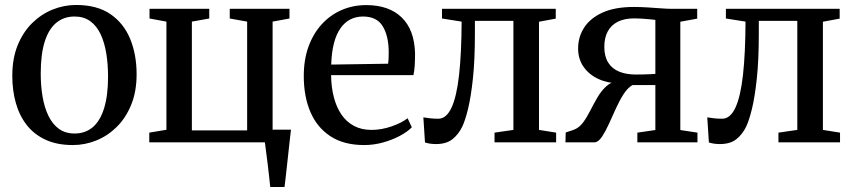

<svg xmlns="http://www.w3.org/2000/svg" viewBox="-20 -573 3432 773"><path d="M29.5 -268Q29.5 -337.5 51 -390.5Q72.5 -443.5 109.2 -479.8Q146 -516 191.8 -534.5Q237.5 -553 286.5 -553Q371 -553 424.8 -516Q478.5 -479 504.2 -416Q530 -353 530 -274Q530 -204.5 508.2 -151.2Q486.5 -98 450 -62Q413.5 -26 367.8 -7.5Q322 11 273 11Q210 11 163.8 -10.2Q117.5 -31.5 87.8 -69.5Q58 -107.5 43.8 -158.2Q29.5 -209 29.5 -268ZM280.5 -35.5Q323.5 -35.5 353.5 -61Q383.5 -86.5 399.2 -137.5Q415 -188.5 415 -264.5Q415 -314.5 407.8 -358.5Q400.5 -402.5 384.8 -435.8Q369 -469 343.2 -487.8Q317.5 -506.5 280.5 -506.5Q237 -506.5 206.5 -481.2Q176 -456 160 -405.2Q144 -354.5 144 -277.5Q144 -227 151.5 -183.2Q159 -139.5 175.2 -106.2Q191.5 -73 217.2 -54.2Q243 -35.5 280.5 -35.5Z M1068 180Q1066 159 1063.2 134.8Q1060.5 110.5 1057.5 86Q1054.5 61.5 1051.5 39.2Q1048.5 17 1046.5 0H581V-39L650 -50.5V-486L582 -498.5V-537.5H822.5V-498.5L752.5 -486V-48H975V-486L905 -498.5V-537.5H1145.5V-498.5L1077.5 -486V-51H1151.5Q1149 -31 1146.5 -7.5Q1144 16 1141.2 40.8Q1138.5 65.5 1135.8 90.2Q1133 115 1130.5 138Q1128 161 1125.5 180Z M1446 11Q1365 11 1311 -24Q1257 -59 1230 -121.5Q1203 -184 1203 -267Q1203 -333 1222.2 -385.8Q1241.5 -438.5 1275.8 -475.8Q1310 -513 1355.8 -532.8Q1401.5 -552.5 1454.5 -552.5Q1546 -552.5 1597.2 -502.8Q1648.5 -453 1651 -358.5Q1651 -328.5 1649.5 -307.2Q1648 -286 1644.5 -270.5H1313Q1313.5 -223 1323.8 -182.8Q1334 -142.5 1354 -112.8Q1374 -83 1404.5 -66.5Q1435 -50 1475.5 -50Q1516.5 -50 1557.5 -64.5Q1598.5 -79 1621 -97L1638 -60.5Q1620.5 -42.5 1590.2 -26.2Q1560 -10 1522.5 0.5Q1485 11 1446 11ZM1313.5 -313 1542.5 -316.5Q1544 -326.5 1544.5 -338.8Q1545 -351 1545 -361.5Q1545 -427 1521.2 -466.8Q1497.5 -506.5 1441.5 -506.5Q1413.5 -506.5 1390.5 -494.8Q1367.5 -483 1350.8 -459.2Q1334 -435.5 1324.5 -399Q1315 -362.5 1313.5 -313Z M1735 7Q1721 7 1709.5 5Q1698 3 1691 0.5L1684.5 -100.5Q1695 -98.5 1711.2 -96.8Q1727.5 -95 1744.5 -95Q1777 -95 1797.8 -139.5Q1818.5 -184 1828.2 -271Q1838 -358 1838.5 -486L1759.5 -498.5V-537.5H2217.5V-498L2150 -485.5V-50L2219 -39V0H1971V-39L2047 -50V-489H1892V-438Q1892 -331.5 1884 -257Q1876 -182.5 1864.5 -135.2Q1853 -88 1841 -63Q1826 -32 1801.5 -12.5Q1777 7 1735 7Z M2256.5 0 2257.5 -39.5 2290 -50.5Q2311.5 -58.5 2327 -79.2Q2342.5 -100 2356 -126.8Q2369.5 -153.5 2384.8 -180Q2400 -206.5 2420.8 -225.5Q2441.5 -244.5 2471 -249L2474.5 -237.5Q2427.5 -237.5 2389.8 -254.8Q2352 -272 2329.8 -303.5Q2307.5 -335 2307.5 -378Q2307.5 -424.5 2332.2 -462.5Q2357 -500.5 2406.8 -522.8Q2456.5 -545 2532 -545Q2558 -545 2586.2 -543.2Q2614.5 -541.5 2640.5 -539.5Q2666.5 -537.5 2684.5 -537.5H2787V-498L2719 -485.5V-49.5L2788 -39V0H2546V-39L2618.5 -49.5V-230.5H2526.5Q2507.5 -220 2491 -194.5Q2474.5 -169 2460 -137Q2445.5 -105 2431.8 -74.8Q2418 -44.5 2404.5 -23.8Q2391 -3 2376 0ZM2539 -273Q2551 -273 2566.2 -273.2Q2581.5 -273.5 2595.8 -274.2Q2610 -275 2618.5 -275.5V-493Q2609.5 -494 2594.8 -495.5Q2580 -497 2563.8 -498Q2547.5 -499 2534 -499Q2493.5 -499 2466.8 -485.2Q2440 -471.5 2426.5 -446Q2413 -420.5 2413 -384Q2413 -345.5 2428.8 -320.8Q2444.5 -296 2473 -284.5Q2501.5 -273 2539 -273Z M2878 7Q2864 7 2852.5 5Q2841 3 2834 0.5L2827.5 -100.5Q2838 -98.5 2854.2 -96.8Q2870.5 -95 2887.5 -95Q2920 -95 2940.8 -139.5Q2961.5 -184 2971.2 -271Q2981 -358 2981.5 -486L2902.5 -498.5V-537.5H3360.5V-498L3293 -485.5V-50L3362 -39V0H3114V-39L3190 -50V-489H3035V-438Q3035 -331.5 3027 -257Q3019 -182.5 3007.5 -135.2Q2996 -88 2984 -63Q2969 -32 2944.5 -12.5Q2920 7 2878 7Z"/></svg>

Font: Merriweather 60pt
Style: Regular
Weight: 400
Version: Version 2.100